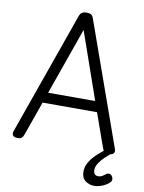

<svg xmlns="http://www.w3.org/2000/svg" viewBox="-127 -1086 1079 1438"><g transform="rotate(10 412.5 -367.0)"><path d="M65 14Q39 14 29.5 1.5Q20 -11 27 -31L356 -961Q364 -984 376.5 -992.5Q389 -1001 412 -1001Q436 -1001 448 -992.5Q460 -984 467 -961L798 -31Q805 -11 794.5 1.5Q784 14 758 14Q736 14 726 5.5Q716 -3 709 -23L618 -280H204L113 -23Q106 -3 96.5 5.5Q87 14 65 14ZM232 -360H590L412 -869ZM693 267Q653 267 624 244.5Q595 222 595 177Q595 150 604 126Q613 102 631 79Q649 56 674.5 32.5Q700 9 734 -17L796 -18V-9Q773 10 751 29.5Q729 49 711.5 69Q694 89 683.5 109Q673 129 673 148Q673 171 683 181Q693 191 709 191Q724 191 736.5 184.5Q749 178 768 163Q775 158 785 157.5Q795 157 805 166Q815 176 817.5 189Q820 202 815 210Q803 227 781.5 240Q760 253 736.5 260Q713 267 693 267Z"/></g></svg>

Font: Playwrite PL
Style: Regular
Weight: 400
Designer: Veronika Burian, José Scaglione
Foundry: TypeTogether
Version: Version 1.002